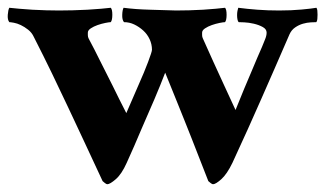

<svg xmlns="http://www.w3.org/2000/svg" viewBox="-24 -463 837 494"><path d="M128 -436Q144 -436 163 -436.5Q182 -437 201 -438Q220 -439 236 -440.5Q252 -442 261 -443Q265 -439 265 -425Q265 -411 261 -406Q257 -406 247 -404Q237 -402 227 -398.5Q217 -395 209.5 -390Q202 -385 202 -379Q202 -377 202 -372.5Q202 -368 204 -364Q218 -338 234.5 -304.5Q251 -271 266 -242Q283 -207 301 -172Q319 -214 334 -248Q347 -277 357 -303.5Q367 -330 367 -335Q367 -349 361 -362Q355 -375 344.5 -384.5Q334 -394 321.5 -400Q309 -406 295 -406Q290 -412 290.5 -425Q291 -438 294 -443Q324 -439 362 -438Q400 -437 429 -436Q445 -436 463 -436.5Q481 -437 498.5 -438Q516 -439 531 -440.5Q546 -442 555 -443Q559 -439 559 -425Q559 -411 555 -406Q551 -406 541 -404Q531 -402 521 -398.5Q511 -395 503.5 -390Q496 -385 496 -379Q496 -377 496 -372.5Q496 -368 498 -364Q510 -337 524.5 -305Q539 -273 552 -245Q567 -212 582 -180Q593 -206 604 -234Q614 -257 626 -286Q638 -315 650 -342Q653 -350 657.5 -360.5Q662 -371 662 -379Q662 -388 652 -393.5Q642 -399 629 -402Q616 -405 604.5 -405.5Q593 -406 590 -406Q588 -408 587 -413Q586 -418 586 -424Q586 -430 587 -435Q588 -440 589 -443Q612 -440 638.5 -438Q665 -436 694 -436Q726 -436 752.5 -438.5Q779 -441 790 -443Q792 -441 792.5 -436Q793 -431 793 -425Q793 -419 792.5 -414Q792 -409 790 -406Q786 -406 776 -405.5Q766 -405 755.5 -402Q745 -399 735.5 -392.5Q726 -386 721 -375Q700 -326 682.5 -286.5Q665 -247 648.5 -209Q632 -171 614 -131.5Q596 -92 574 -44Q560 -15 545.5 -2Q531 11 524 11Q522 11 518 8Q514 5 512 3Q490 -54 469 -107Q460 -130 450.5 -153.5Q441 -177 432 -199.5Q423 -222 415 -241.5Q407 -261 401 -276Q390 -247 373 -207Q356 -167 340 -131Q322 -88 302 -44Q289 -15 274 -2Q259 11 252 11Q250 11 246 8Q242 5 240 3Q214 -53 192.5 -99Q171 -145 151 -187.5Q131 -230 110 -273.5Q89 -317 63 -368Q58 -379 48.5 -386.5Q39 -394 29.5 -398.5Q20 -403 11.5 -404.5Q3 -406 0 -406Q-5 -412 -4 -425Q-3 -438 0 -443Q10 -442 25.5 -440.5Q41 -439 59 -438Q77 -437 95 -436.5Q113 -436 128 -436Z"/></svg>

Font: Vermiglione
Style: Bold
Weight: 700
Version: Version 1.000